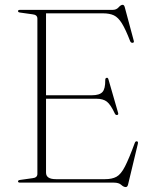

<svg xmlns="http://www.w3.org/2000/svg" viewBox="-20 -740 618 778"><path d="M53 -695Q53 -700 61 -700H436.5Q451.5 -700 460.5 -710.2Q469.5 -720.5 477 -720.5Q483 -720.5 485.5 -711L522 -575Q524.5 -567.5 517.5 -566.5Q510.5 -566 507.5 -573Q489 -621 474 -645.2Q459 -669.5 441.5 -677.8Q424 -686 397 -686H166.5V-354H352.5Q383 -354 395 -367Q407 -380 406.5 -415.5Q406.5 -423.5 411.5 -424.5Q417.5 -427 420 -416.5L458.5 -283Q461 -275 454.5 -274Q449 -273 445.5 -279.5Q428.5 -316 413.2 -328Q398 -340 369.5 -340H166.5V-40.5Q166.5 -14 206.5 -14H406Q434 -14 452 -23.8Q470 -33.5 486.2 -65Q502.5 -96.5 526 -160.5Q528.5 -167.5 533.5 -167.5Q541 -167.5 538.5 -157L499 7.5Q496.5 18 489.5 18Q481 18 471.2 9Q461.5 0 440.5 0H61Q53 0 53 -5Q53 -10 62 -11L112 -18Q131.5 -20 131.5 -35.5V-664.5Q131.5 -680 112 -682L62 -689Q53 -690 53 -695Z"/></svg>

Font: Fraunces 72pt Thin
Style: Regular
Weight: 100
Version: Version 1.000;[b76b70a41]